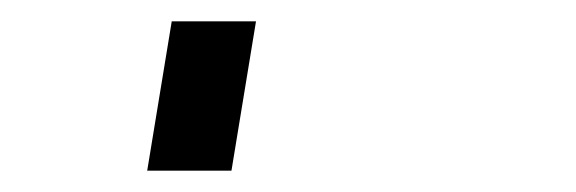

<svg xmlns="http://www.w3.org/2000/svg" viewBox="-20 60 540 180"><path d="M118 220 141 80H220L197 220Z"/></svg>

Font: Iosevka Gothic
Style: Italic
Weight: 400
Italic angle: -9°
Monospace: yes
Designer: Belleve Invis
Foundry: Belleve Invis
Version: Version 15.5.1; ttfautohint (v1.8.4)